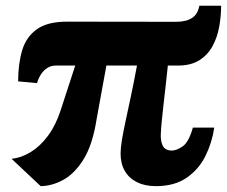

<svg xmlns="http://www.w3.org/2000/svg" viewBox="-20 -626 776 656"><path d="M119 10 19.5 -83.5Q53.5 -87 85.5 -106.8Q117.5 -126.5 144 -162.2Q170.5 -198 187 -248.5L237 -402H172Q155.5 -402.5 142.2 -394.2Q129 -386 120 -372Q111 -358 106.5 -342L42 -348Q42 -408.5 55.8 -454.2Q69.5 -500 106.2 -526.2Q143 -552.5 211 -552L581 -551.5Q616 -551.5 636 -564.5Q656 -577.5 661 -606.5H735.5Q735.5 -571 729 -534.8Q722.5 -498.5 706.2 -468.5Q690 -438.5 661.2 -420.2Q632.5 -402 587.5 -402H553.5Q549 -358 545 -323.8Q541 -289.5 538 -262.5Q535 -235.5 532.8 -213.2Q530.5 -191 529.5 -169.5Q528 -147 535.2 -129.8Q542.5 -112.5 566 -111.5Q583.5 -111.5 604.2 -126Q625 -140.5 639 -190H712Q704.5 -138.5 681.8 -92.8Q659 -47 617.5 -18.5Q576 10 512.5 10Q475 10 448 -3.5Q421 -17 406.5 -41.8Q392 -66.5 392 -101Q392 -120 396.5 -147.5Q401 -175 409 -212Q417 -249 427 -296Q437 -343 448 -402H343.5L310 -218.5Q296.5 -132 265.8 -82.2Q235 -32.5 196.2 -11.5Q157.5 9.5 119 10Z"/></svg>

Font: Merriweather 24pt Black
Style: Italic
Weight: 900
Italic angle: -7.8°
Designer: Eben Sorkin
Foundry: Eben Sorkin
Version: Version 2.101